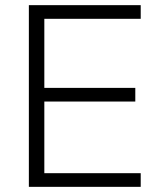

<svg xmlns="http://www.w3.org/2000/svg" viewBox="-20 -725 616 745"><path d="M92 0V-705H526V-652H152V-384H505V-331H152V-53H526V0Z"/></svg>

Font: Nunito Sans 12pt Light
Style: Regular
Weight: 300
Designer: Vernon Adams
Foundry: Vernon Adams
Version: Version 3.101;gftools[0.9.27]